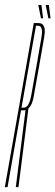

<svg xmlns="http://www.w3.org/2000/svg" viewBox="-54 -770 228 790"><path d="M-34 0 85 -675H105Q114.5 -675 120 -670.5Q135 -659 128 -618.5Q118 -562 106.5 -495Q94.5 -428 84.5 -372Q78.5 -337.5 63 -324L22 0H11L51 -317Q46.5 -316 41.5 -316H32.5L-23 0ZM34.5 -327H43.5Q65.5 -327 74.5 -377.5Q83.5 -428 95.5 -495Q107 -562 116 -613Q123.5 -654 110.5 -662Q107 -664 103 -664H94ZM145 -694.5 134 -749.5H147L154 -694.5ZM114.5 -694.5 103.5 -749.5H116.5L123.5 -694.5Z"/></svg>

Font: Anybody UltraCondensed Thin
Style: Italic
Weight: 100
Width: 1
Italic angle: -10°
Designer: Tyler Finck
Foundry: Etcetera Type Company
Version: Version 1.010; ttfautohint (v1.8.3) -l 8 -r 50 -G 200 -x 14 